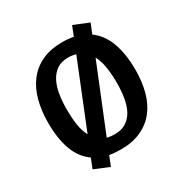

<svg xmlns="http://www.w3.org/2000/svg" viewBox="-184 -882 1036 1086"><g transform="rotate(-30 334.0 -339.5)"><path d="M414 -679 439 -742 537 -702 511 -638Q569 -596 596 -521Q623 -446 623 -344Q623 -266 605.5 -201.5Q588 -137 551.5 -91Q515 -45 459.5 -19.5Q404 6 328 6Q287 6 253 0L228 63L131 23L156 -40Q98 -81 71.5 -154Q45 -227 45 -330Q45 -408 62.5 -473.5Q80 -539 116.5 -586.5Q153 -634 209 -660Q265 -686 341 -686Q382 -686 414 -679ZM462 -516 290 -92Q312 -86 342 -86Q385 -86 414.5 -105Q444 -124 462 -157Q480 -190 487.5 -235.5Q495 -281 495 -334Q495 -385 488 -432.5Q481 -480 462 -516ZM174 -341Q174 -290 180.5 -244Q187 -198 206 -163L377 -587Q366 -590 353.5 -592Q341 -594 327 -594Q283 -594 254 -574.5Q225 -555 207 -521Q189 -487 181.5 -441Q174 -395 174 -341Z"/></g></svg>

Font: Amaranth
Style: Regular
Weight: 400
Designer: Gesine Todt
Foundry: Gesine Todt
Version: Version 1.001